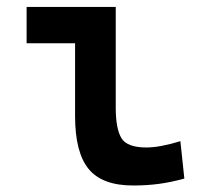

<svg xmlns="http://www.w3.org/2000/svg" viewBox="-20 -538 626 567"><path d="M373 9.8Q281.7 9.8 241.7 -39.1Q201.7 -87.9 201.7 -195.3V-410.2H58.6V-517.6H321.8V-219.7Q321.8 -158.2 338.4 -130.4Q355 -102.5 412.1 -102.5Q452.1 -102.5 512.7 -121.1L524.4 -10.7Q485.8 0 450 4.9Q414.1 9.8 373 9.8Z"/></svg>

Font: Cascadia Mono PL SemiBold
Style: Regular
Weight: 600
Monospace: yes
Designer: Aaron Bell
Foundry: Saja Typeworks
Version: Version 2404.023; ttfautohint (v1.8.4)